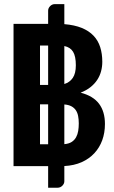

<svg xmlns="http://www.w3.org/2000/svg" viewBox="-20 -797 547 921"><path d="M210.9 0H44.9V-682.6H210.9V-746.1Q210.9 -757.8 220.5 -767.6Q230 -777.3 243.7 -777.3H288.6V-681.2Q337.4 -677.2 372.1 -663.1Q406.7 -648.9 428.7 -625.7Q450.7 -602.5 460.7 -570.8Q470.7 -539.1 470.7 -500.5Q470.7 -477.1 464.8 -455.1Q459 -433.1 446.5 -414.1Q434.1 -395 414.3 -379.2Q394.5 -363.3 366.7 -352.5Q426.8 -336.9 455.1 -299.3Q483.4 -261.7 483.4 -202.1Q483.4 -160.2 470.5 -124.5Q457.5 -88.9 432.6 -62Q407.7 -35.2 371.6 -19Q335.4 -2.9 288.6 -0.5V72.8Q288.6 84 279.1 93.8Q269.5 103.5 255.9 103.5H210.9ZM357.9 -205.1Q357.9 -224.6 354.7 -240.7Q351.6 -256.8 343.5 -268.6Q335.4 -280.3 322 -287.4Q308.6 -294.4 288.6 -295.9V-105.5Q310.5 -107.4 324 -116.2Q337.4 -125 345 -138.7Q352.5 -152.3 355.2 -169.4Q357.9 -186.5 357.9 -205.1ZM343.8 -483.9Q343.8 -526.9 330.6 -548.6Q317.4 -570.3 288.6 -576.2V-394Q314.5 -401.9 329.1 -423.3Q343.8 -444.8 343.8 -483.9ZM171.9 -105H210.9V-296.4H171.9ZM171.9 -389.6H210.9V-578.6H171.9Z"/></svg>

Font: Carlito
Style: Bold
Weight: 700
Designer: Lukasz Dziedzic
Foundry: tyPoland Lukasz Dziedzic
Version: Version 1.104